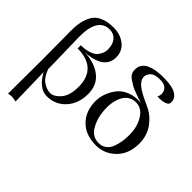

<svg xmlns="http://www.w3.org/2000/svg" viewBox="-199 -971 1445 1445"><g transform="rotate(45 523.5 -249.0)"><path d="M226 -422Q336 -419 404 -366.5Q472 -314 472 -218Q472 -116 413 -50.5Q354 15 263 15Q179 15 118 -97Q120 -42 122 74.5Q124 191 125 209Q97 202 78 202Q63 202 43 207Q45 50 45 -151Q45 -200 44 -307.5Q43 -415 43 -469Q43 -532 57 -578Q71 -624 91.5 -648.5Q112 -673 143 -686.5Q174 -700 198.5 -703.5Q223 -707 256 -707Q326 -707 376 -668Q426 -629 426 -561Q426 -523 407.5 -494.5Q389 -466 358.5 -451Q328 -436 295 -429Q262 -422 226 -422ZM383 -205Q383 -302 330 -353Q277 -404 173 -404V-418V-438Q226 -438 263 -452Q300 -466 315 -488Q330 -510 335 -526.5Q340 -543 340 -559Q340 -614 313.5 -645Q287 -676 243 -676Q119 -676 119 -476Q119 -437 122.5 -321.5Q126 -206 126 -139V-138Q149 -72 188.5 -46Q228 -20 264 -20Q303 -20 343 -66Q383 -112 383 -205Z M1008 -215Q1004 -109 939.5 -47.5Q875 14 790 15Q677 16 612.5 -48.5Q548 -113 548 -220V-221Q548 -260 562.5 -301Q577 -342 605.5 -379Q634 -416 685 -436.5Q736 -457 800 -450Q768 -460 759 -463.5Q750 -467 717 -479Q684 -491 669 -500Q654 -509 632.5 -523Q611 -537 601 -553Q591 -569 590 -586Q587 -621 602 -645.5Q617 -670 647 -683.5Q677 -697 713 -702.5Q749 -708 794 -707Q883 -706 922 -680Q961 -654 958 -612Q957 -588 922.5 -579Q888 -570 853 -574Q871 -605 856 -639Q838 -675 788 -677Q723 -680 697 -653.5Q671 -627 677 -593Q684 -561 722.5 -533Q761 -505 849 -466Q903 -442 942 -398Q1012 -322 1008 -215ZM909 -214Q911 -298 873 -362.5Q835 -427 774 -428Q702 -429 668.5 -365Q635 -301 644 -206Q650 -130 686 -71Q722 -12 787 -12H788Q824 -12 849.5 -31.5Q875 -51 887 -84Q899 -117 904 -148Q909 -179 909 -214Z"/></g></svg>

Font: GFS Artemisia
Style: Regular
Weight: 400
Designer: Takis Katsoulidis and George D. Matthiopoulos
Foundry: Takis Katsoulidis and George D. Matthiopoulos
Version: Version 1.0